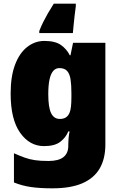

<svg xmlns="http://www.w3.org/2000/svg" viewBox="-20 -786 683 1046"><path d="M393 -752Q390 -731 387 -705Q384 -679 381.5 -653.5Q379 -628 377 -606H194V-617Q204 -643 215.5 -666Q227 -689 241 -713.5Q255 -738 273 -766H393ZM222 -563Q281 -563 312.5 -540.5Q344 -518 360 -485H364L378 -553H554V1Q554 79 523 132Q492 185 428.5 212.5Q365 240 265 240Q198 240 149 233Q100 226 56 208V49Q88 63 114 72.5Q140 82 170 86.5Q200 91 244 91Q299 91 325.5 70Q352 49 352 9V-1Q352 -14 353.5 -32Q355 -50 359 -70H352Q339 -37 308.5 -13.5Q278 10 220 10Q141 10 89.5 -63Q38 -136 38 -276Q38 -370 62 -433.5Q86 -497 128 -530Q170 -563 222 -563ZM303 -415Q283 -415 269.5 -399Q256 -383 249.5 -351.5Q243 -320 243 -273Q243 -201 258.5 -169.5Q274 -138 306 -138Q325 -138 337.5 -145.5Q350 -153 357 -167.5Q364 -182 366.5 -204Q369 -226 369 -256V-279Q369 -322 364.5 -352.5Q360 -383 346 -399Q332 -415 303 -415Z"/></svg>

Font: Noto Sans Display Black
Style: Regular
Weight: 900
Designer: Monotype Design Team
Foundry: Monotype Imaging Inc.
Version: Version 2.003